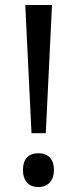

<svg xmlns="http://www.w3.org/2000/svg" viewBox="-20 -734 309 768"><path d="M188 -713.9H81.1L106 -201.2H163.1ZM71.8 -54.2C71.8 -11.2 94.2 14.2 133.8 14.2C172.9 14.2 195.8 -12.7 195.8 -54.2C195.8 -95.7 174.3 -121.1 133.8 -121.1C93.3 -121.1 71.8 -97.2 71.8 -54.2Z"/></svg>

Font: Noto Reveo Sans
Style: Regular
Weight: 400
Designer: Monotype Design team
Foundry: Monotype Imaging Inc.
Version: Version 1.04